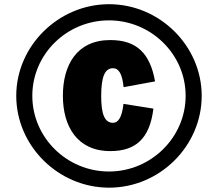

<svg xmlns="http://www.w3.org/2000/svg" viewBox="-20 -846 991 905"><path d="M494.1 38.6C732.9 38.6 930.7 -157.7 930.7 -394.5C930.7 -629.4 732.9 -826.2 494.1 -826.2C255.4 -826.2 56.6 -629.4 56.6 -394.5C56.6 -157.7 255.4 38.6 494.1 38.6ZM493.7 -37.6C294.9 -37.6 132.3 -197.8 132.3 -394.5C132.3 -590.8 294.9 -750 493.7 -750C691.4 -750 855 -590.8 855 -394.5C855 -197.8 691.4 -37.6 493.7 -37.6ZM500 -133.8C616.7 -133.8 685.5 -189.5 703.1 -334L562 -356.4C555.2 -294.9 538.1 -267.1 512.7 -267.1C472.7 -267.1 457 -308.6 457 -393.1C457 -481 472.7 -524.4 512.7 -524.4C540.5 -524.4 556.6 -496.6 562.5 -435.1L710.9 -462.4C687.5 -594.2 624.5 -657.2 500 -657.2C342.3 -657.2 276.4 -540 276.4 -394.5C276.4 -252.4 342.3 -133.8 500 -133.8Z"/></svg>

Font: Decalotype Black Italic
Style: Regular
Weight: 900
Italic angle: -10°
Designer: Alfredo Marco Pradil
Foundry: Alfredo Marco Pradil
Version: Version 1.0